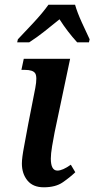

<svg xmlns="http://www.w3.org/2000/svg" viewBox="-20 -786 401 816"><path d="M166 10Q216 10 246.5 -11Q277 -32 300 -54L281 -86Q246 -61 224 -61Q196 -61 196 -112Q196 -132 201.5 -165Q207 -198 212 -223L278 -536H81L71 -489H86Q120 -489 129.5 -474.5Q139 -460 130 -412L100 -259Q92 -214 82.5 -164.5Q73 -115 73 -91Q73 -48 96.5 -19Q120 10 166 10ZM53 -606H104Q138 -628 167.5 -651.5Q197 -675 233 -704Q266 -652 308 -606H358L361 -619Q348 -646 328 -690Q308 -734 299 -766H186Q162 -732 121 -688Q80 -644 56 -619Z"/></svg>

Font: Noto Serif SemiCondensed Semi
Style: Italic
Weight: 600
Width: 4
Italic angle: -12°
Designer: Monotype Design Team
Foundry: Monotype Imaging Inc.
Version: Version 1.901